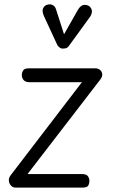

<svg xmlns="http://www.w3.org/2000/svg" viewBox="-20 -851 518 871"><path d="M50.5 0Q38.5 0 30 -9Q21.5 -18 20.2 -30.8Q19 -43.5 28 -55.5L351.5 -478H115.5Q95.5 -478 87.2 -487.8Q79 -497.5 79 -509.5Q79 -522 85 -531.5Q91 -541 110.5 -541H412Q425 -541 433.8 -533.8Q442.5 -526.5 443.8 -514.8Q445 -503 434.5 -489.5L105 -61.5H351Q370.5 -61.5 378 -52.5Q385.5 -43.5 385.5 -31.5Q385.5 -17.5 380 -8.8Q374.5 0 355 0ZM262.5 -630.5Q258 -630.5 250.8 -635.2Q243.5 -640 239.5 -648L180 -776.5Q169.5 -799.5 175.2 -812.5Q181 -825.5 192.5 -829Q207.5 -834 219 -828Q230.5 -822 234.5 -807.5L270.5 -695.5L333.5 -806.5Q346.5 -828 361.5 -828.8Q376.5 -829.5 386 -822Q397.5 -811.5 397 -798.8Q396.5 -786 388 -774L295 -646Q286.5 -633.5 278.2 -632Q270 -630.5 262.5 -630.5Z"/></svg>

Font: Edu SA Hand
Style: Regular
Weight: 400
Designer: Tina and Corey Anderson, Eben Sorkin, Mirko Velimirovic
Foundry: Google for Education
Version: Version 2.000